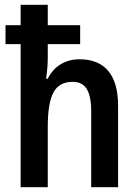

<svg xmlns="http://www.w3.org/2000/svg" viewBox="-20 -780 575 800"><path d="M179 -675H314V-596H179V-541Q179 -498 172 -452H179Q198 -491 232.5 -512Q267 -533 312 -533Q390 -533 431 -484.5Q472 -436 472 -339V0H360V-316Q360 -379 341.5 -409Q323 -439 283 -439Q226 -439 202.5 -394.5Q179 -350 179 -252V0H66V-596H3V-675H66V-760H179Z"/></svg>

Font: Noto Sans Display Medium Narrow
Style: Regular
Weight: 500
Width: 4
Designer: Monotype Design team
Foundry: Monotype Imaging Inc.
Version: Version 1.000